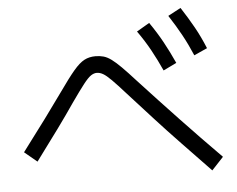

<svg xmlns="http://www.w3.org/2000/svg" viewBox="-53 -856 1107 897"><g transform="rotate(-5 500.0 -407.5)"><path d="M721 -508Q698 -559 672.5 -605.5Q647 -652 613 -700L673 -735Q707 -686 733 -638.5Q759 -591 783 -538ZM870 -566Q848 -618 822.5 -664.5Q797 -711 765 -760L825 -792Q857 -743 883.5 -695.5Q910 -648 932 -594ZM907 -23Q837 -96 775 -160.5Q713 -225 656 -287.5Q599 -350 541 -414Q500 -460 476.5 -483.5Q453 -507 438 -515.5Q423 -524 409 -524Q395 -524 381 -514.5Q367 -505 345.5 -477.5Q324 -450 286 -396Q250 -343 204.5 -280.5Q159 -218 97 -135L38 -184Q101 -267 148.5 -331.5Q196 -396 233 -448Q278 -512 306 -545Q334 -578 357 -590Q380 -602 409 -602Q430 -602 447.5 -597Q465 -592 484 -578Q503 -564 528.5 -538.5Q554 -513 591 -472Q686 -369 775.5 -274.5Q865 -180 962 -82Z"/></g></svg>

Font: M PLUS 1 Code
Style: Regular
Weight: 400
Designer: Coji Morishita
Foundry: UNDERFOREST DESIGN
Version: Version 1.005